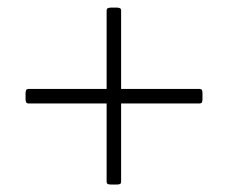

<svg xmlns="http://www.w3.org/2000/svg" viewBox="-20 -602 609 513"><path d="M55 -325.6H264.9V-115.8C265.3 -110.8 268.1 -109 276.3 -109H292.3C300.4 -109 303.3 -110.8 303.6 -115.8V-325.6H514.2C519.2 -326 521 -328.8 521 -337V-353C521 -361.2 519.2 -364 514.2 -364.3H303.6V-574.6C303.3 -579.5 300.4 -581.3 292.3 -581.7H276.3C268.1 -581.3 265.3 -579.5 264.9 -574.6V-364.3H55C50.4 -364 48.7 -361.2 48.3 -353V-337C48.7 -328.8 50.4 -326 55 -325.6Z"/></svg>

Font: Margiela Serif
Style: Regular
Weight: 400
Designer: Andreas Faust, Stefan Endress
Version: Version 1.002;FEAKit 1.0